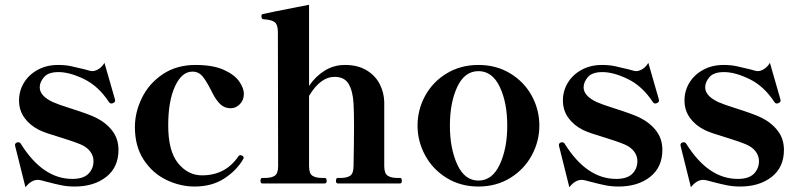

<svg xmlns="http://www.w3.org/2000/svg" viewBox="-20 -771 3348 807"><path d="M44 -156 43 -161Q43 -169 51 -172Q53 -173 57 -173Q64 -173 68 -166Q160 -19 284 -19Q330 -19 351.5 -40.5Q373 -62 373 -94Q373 -116 359 -134.5Q345 -153 319 -164Q288 -177 229 -195Q205 -202 181.5 -210Q158 -218 144 -225Q106 -244 83 -275.5Q60 -307 60 -349Q60 -389 80.5 -423Q101 -457 138.5 -477.5Q176 -498 224 -498Q254 -498 278 -493Q302 -488 338 -479Q361 -472 367 -472Q381 -472 395.5 -481.5Q410 -491 419 -507L463 -354L464 -348Q464 -342 456 -338Q452 -336 448 -336Q442 -336 438 -342Q394 -409 333.5 -438.5Q273 -468 226 -468Q183 -468 165 -447Q147 -426 147 -404Q147 -368 202 -342Q227 -331 275 -316Q351 -292 382 -277Q425 -256 451.5 -222Q478 -188 478 -141Q478 -68 426.5 -27.5Q375 13 294 13Q265 13 239.5 8Q214 3 180 -6Q149 -15 139 -15Q111 -15 87 16Z M547 -237Q547 -299 576.5 -359.5Q606 -420 664 -459Q722 -498 802 -498Q875 -498 920.5 -477.5Q966 -457 985.5 -428.5Q1005 -400 1005 -377Q1005 -350 988 -333Q971 -316 950 -316Q924 -316 906.5 -332.5Q889 -349 874 -378Q851 -425 833.5 -447.5Q816 -470 789 -470Q744 -470 715.5 -408Q687 -346 687 -244Q687 -136 728.5 -85Q770 -34 829 -34Q928 -34 982 -114Q986 -119 990 -119Q993 -119 997 -117Q1004 -114 1004 -108Q1004 -104 1002 -102Q975 -55 923 -21Q871 13 798 13Q737 13 679 -15Q621 -43 584 -99.5Q547 -156 547 -237Z M1662 -23Q1669 -23 1669 -11Q1669 0 1662 0H1400Q1392 0 1392 -11Q1392 -23 1400 -23H1410Q1438 -23 1452 -32.5Q1466 -42 1466 -73Q1468 -170 1468 -243Q1468 -296 1466 -336Q1463 -388 1445.5 -418Q1428 -448 1386 -448Q1327 -448 1279 -368V-73Q1279 -42 1293 -32.5Q1307 -23 1335 -23H1345Q1353 -23 1353 -11Q1353 0 1345 0H1082Q1075 0 1075 -11Q1075 -23 1082 -23H1093Q1121 -23 1135 -32.5Q1149 -42 1149 -73L1148 -635Q1148 -667 1135 -677.5Q1122 -688 1088 -690Q1081 -690 1079 -699V-705Q1079 -711 1085 -712Q1094 -715 1279 -751V-410Q1306 -450 1344.5 -474Q1383 -498 1430 -498Q1484 -498 1521 -475.5Q1558 -453 1576 -417.5Q1594 -382 1595 -343V-248V-73Q1595 -42 1609.5 -32.5Q1624 -23 1651 -23Z M1735 -243Q1735 -310 1767 -368.5Q1799 -427 1857.5 -462.5Q1916 -498 1991 -498Q2066 -498 2124.5 -462.5Q2183 -427 2215 -368.5Q2247 -310 2247 -243Q2247 -177 2215 -118Q2183 -59 2124.5 -23Q2066 13 1991 13Q1916 13 1857.5 -23Q1799 -59 1767 -118Q1735 -177 1735 -243ZM2112 -243Q2112 -340 2080.5 -406Q2049 -472 1991 -472Q1933 -472 1902 -406Q1871 -340 1871 -243Q1871 -147 1902 -79.5Q1933 -12 1991 -12Q2049 -12 2080.5 -79.5Q2112 -147 2112 -243Z M2330 -156 2329 -161Q2329 -169 2337 -172Q2339 -173 2343 -173Q2350 -173 2354 -166Q2446 -19 2570 -19Q2616 -19 2637.5 -40.5Q2659 -62 2659 -94Q2659 -116 2645 -134.5Q2631 -153 2605 -164Q2574 -177 2515 -195Q2491 -202 2467.5 -210Q2444 -218 2430 -225Q2392 -244 2369 -275.5Q2346 -307 2346 -349Q2346 -389 2366.5 -423Q2387 -457 2424.5 -477.5Q2462 -498 2510 -498Q2540 -498 2564 -493Q2588 -488 2624 -479Q2647 -472 2653 -472Q2667 -472 2681.5 -481.5Q2696 -491 2705 -507L2749 -354L2750 -348Q2750 -342 2742 -338Q2738 -336 2734 -336Q2728 -336 2724 -342Q2680 -409 2619.5 -438.5Q2559 -468 2512 -468Q2469 -468 2451 -447Q2433 -426 2433 -404Q2433 -368 2488 -342Q2513 -331 2561 -316Q2637 -292 2668 -277Q2711 -256 2737.5 -222Q2764 -188 2764 -141Q2764 -68 2712.5 -27.5Q2661 13 2580 13Q2551 13 2525.5 8Q2500 3 2466 -6Q2435 -15 2425 -15Q2397 -15 2373 16Z M2841 -156 2840 -161Q2840 -169 2848 -172Q2850 -173 2854 -173Q2861 -173 2865 -166Q2957 -19 3081 -19Q3127 -19 3148.5 -40.5Q3170 -62 3170 -94Q3170 -116 3156 -134.5Q3142 -153 3116 -164Q3085 -177 3026 -195Q3002 -202 2978.5 -210Q2955 -218 2941 -225Q2903 -244 2880 -275.5Q2857 -307 2857 -349Q2857 -389 2877.5 -423Q2898 -457 2935.5 -477.5Q2973 -498 3021 -498Q3051 -498 3075 -493Q3099 -488 3135 -479Q3158 -472 3164 -472Q3178 -472 3192.5 -481.5Q3207 -491 3216 -507L3260 -354L3261 -348Q3261 -342 3253 -338Q3249 -336 3245 -336Q3239 -336 3235 -342Q3191 -409 3130.5 -438.5Q3070 -468 3023 -468Q2980 -468 2962 -447Q2944 -426 2944 -404Q2944 -368 2999 -342Q3024 -331 3072 -316Q3148 -292 3179 -277Q3222 -256 3248.5 -222Q3275 -188 3275 -141Q3275 -68 3223.5 -27.5Q3172 13 3091 13Q3062 13 3036.5 8Q3011 3 2977 -6Q2946 -15 2936 -15Q2908 -15 2884 16Z"/></svg>

Font: Shippori Mincho ExtraBold
Style: Regular
Weight: 800
Designer: FONTDASU
Foundry: FONTDASU / Google Inc. / but / Adobe
Version: Version 3.110; ttfautohint (v1.8.3)